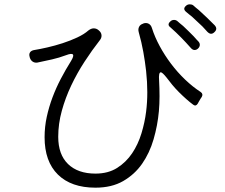

<svg xmlns="http://www.w3.org/2000/svg" viewBox="-20 -854 1040 887"><path d="M938 -707Q933 -713 927 -719Q921 -725 915 -732L867 -777Q859 -783 852.5 -788.5Q846 -794 840 -799Q823 -813 839 -827Q846 -834 857 -834Q867 -834 873 -829Q879 -824 885 -818.5Q891 -813 899 -807Q918 -790 936 -772.5Q954 -755 972 -737Q987 -720 970 -705Q963 -698 955 -698Q947 -698 938 -707ZM862 -632Q839 -658 816.5 -681Q794 -704 768 -727Q750 -740 767 -755Q774 -762 784 -762Q793 -762 800 -756Q806 -751 812 -745.5Q818 -740 826 -734Q839 -722 851 -710Q863 -698 875 -686Q881 -679 886.5 -673Q892 -667 897 -662Q904 -654 903 -645Q902 -636 894 -629Q887 -623 879 -623Q870 -623 862 -632ZM421 13Q309 13 247.5 -47.5Q186 -108 186 -220Q186 -268 196 -314Q206 -360 222.5 -404Q239 -448 261 -490Q283 -532 308 -572Q337 -619 285 -599Q253 -587 220 -579.5Q187 -572 153 -565Q141 -563 131.5 -569Q122 -575 118 -587L117 -591Q113 -604 119 -612.5Q125 -621 139 -623Q164 -627 199 -635Q234 -643 269.5 -654.5Q305 -666 337 -681Q369 -696 388 -713Q401 -723 413 -723Q426 -723 436 -714L437 -713Q448 -704 449 -691.5Q450 -679 441 -668Q405 -622 370.5 -569Q336 -516 309 -459Q282 -402 265.5 -342Q249 -282 249 -222Q249 -140 294.5 -96Q340 -52 421 -52Q480 -52 521.5 -78.5Q563 -105 590.5 -146Q618 -187 633.5 -238Q649 -289 655 -338Q666 -424 655 -526Q650 -570 642 -614.5Q634 -659 621 -705Q617 -719 622.5 -730Q628 -741 642 -745L643 -746Q657 -750 667.5 -744Q678 -738 682 -724Q695 -683 718 -640.5Q741 -598 770.5 -559Q800 -520 835 -486.5Q870 -453 907 -429Q920 -420 912 -406Q910 -403 907.5 -399.5Q905 -396 903 -392Q900 -387 898 -383.5Q896 -380 894 -376Q885 -361 873 -370Q858 -381 841 -396Q824 -411 807 -428Q790 -445 775.5 -462.5Q761 -480 750 -495Q730 -520 723 -520Q712 -520 715 -482Q717 -445 717 -409.5Q717 -374 714 -340Q708 -274 689.5 -210.5Q671 -147 636.5 -97.5Q602 -48 549 -17.5Q496 13 421 13Z"/></svg>

Font: Higure Gothic
Style: Regular
Weight: 400
Designer: Yoshimichi Ohira
Foundry: Positype
Version: Version 1.000